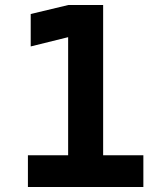

<svg xmlns="http://www.w3.org/2000/svg" viewBox="-20 -749 642 769"><path d="M91.8 -127H252.9V-600.1L103 -563V-692.9L253.9 -729H393.1V-127H554.2V0H91.8Z"/></svg>

Font: Hack
Style: Bold
Weight: 700
Monospace: yes
Designer: Christopher Simpkins
Foundry: Christopher Simpkins
Version: Version 2.017